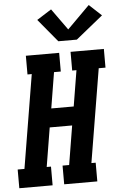

<svg xmlns="http://www.w3.org/2000/svg" viewBox="-79 -1031 672 1074"><g transform="rotate(-5 257.5 -493.5)"><path d="M-15 0V-105H23L110 -630H86V-735H273V-630H235L202 -429H328L361 -630H337V-735H524V-630H486L399 -105H423V0H237V-105H274L310 -324H184L148 -105H172V0ZM274 -800 167 -929 249 -981 335 -861 461 -987 530 -923 378 -800Z"/></g></svg>

Font: Iosevka Slab Extrabold Oblique
Style: Regular
Weight: 800
Italic angle: -9°
Monospace: yes
Designer: Belleve Invis
Foundry: Belleve Invis
Version: Version 11.1.1; ttfautohint (v1.8.3)